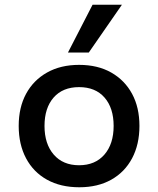

<svg xmlns="http://www.w3.org/2000/svg" viewBox="-20 -782 668 811"><path d="M315 9Q236 9 178.5 -23Q121 -55 90 -113.5Q59 -172 59 -250Q59 -328 90 -385.5Q121 -443 178.5 -475.5Q236 -508 314 -508Q393 -508 450 -475.5Q507 -443 538 -385.5Q569 -328 569 -250Q569 -172 538 -113.5Q507 -55 450 -23Q393 9 315 9ZM314 -84Q382 -84 421 -129Q460 -174 460 -250Q460 -326 421.5 -370Q383 -414 314 -414Q245 -414 206.5 -370Q168 -326 168 -250Q168 -174 207 -129Q246 -84 314 -84ZM267 -560 371 -762H495L355 -560Z"/></svg>

Font: Nunito Sans 7pt SemiBold
Style: Regular
Weight: 600
Designer: Vernon Adams
Foundry: Vernon Adams
Version: Version 3.101;gftools[0.9.27]